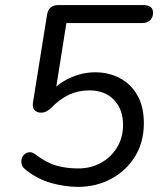

<svg xmlns="http://www.w3.org/2000/svg" viewBox="-20 -725 640 754"><path d="M287.3 8.9Q236.6 8.9 182.3 -5.9Q128 -20.8 81 -58.2Q68.9 -67.5 65.5 -78.9Q62.1 -90.4 65.1 -101.1Q68 -111.8 76.1 -119.1Q84.1 -126.3 95.1 -127.2Q106.1 -128.1 118.3 -119.3Q161 -86.3 200.8 -74.9Q240.5 -63.5 287.3 -63.5Q337.2 -63.5 377 -85.8Q416.9 -108.1 440.1 -146.8Q463.3 -185.5 463.3 -234.5Q463.3 -295.1 427.8 -332.6Q392.3 -370 331.2 -370Q287.1 -370 250.7 -352.9Q214.3 -335.8 181.6 -301.8Q172.3 -293 162.8 -287.8Q153.3 -282.6 140.5 -282.6Q125 -282.6 115.9 -292.4Q106.9 -302.2 109.3 -321.1L165 -668.5Q168.4 -687 179.4 -696Q190.3 -705 208.3 -705H542.6Q561.1 -705 571.1 -697.7Q581 -690.4 581 -675.4Q581 -656.4 569.6 -645.5Q558.2 -634.5 538.3 -634.5H240.7L196.2 -354.3H172.2Q204.2 -395.7 253.4 -418.4Q302.7 -441.1 354 -441.1Q406.7 -441.1 450 -418.5Q493.2 -395.8 519 -351.6Q544.9 -307.4 544.9 -241.2Q544.9 -165.9 509.8 -109.7Q474.6 -53.5 415.8 -22.3Q357.1 8.9 287.3 8.9Z"/></svg>

Font: Nunito ExtraLight
Style: Italic
Weight: 200
Italic angle: -9°
Designer: Vernon Adams
Foundry: Vernon Adams
Version: Version 3.602